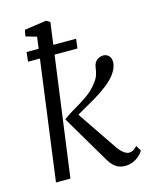

<svg xmlns="http://www.w3.org/2000/svg" viewBox="-121 -885 774 975"><g transform="rotate(-15 266.0 -398.0)"><path d="M53 0 152 -740 95 -756.5 101 -789.5 216.5 -806.5 236.5 -794.5 129 0ZM413 10Q397 10 382.2 4.2Q367.5 -1.5 355 -13.2Q342.5 -25 331.5 -43.5L181.5 -297.5Q214.5 -321.5 249.2 -341.2Q284 -361 315.8 -384Q347.5 -407 371.5 -439.5Q387 -460 392 -479.2Q397 -498.5 399 -514Q401.5 -530 409.5 -540.5Q417.5 -551 428.8 -556Q440 -561 451 -561Q468 -561 479.5 -549.5Q491 -538 491.5 -519.5Q492.5 -507 487.2 -490.8Q482 -474.5 470 -457.5Q451.5 -431 419.2 -406Q387 -381 351.5 -360Q316 -339 285.5 -322.2Q255 -305.5 240 -295V-320.5L393.5 -94Q406.5 -74.5 422.5 -62.2Q438.5 -50 451 -50Q461 -50 470.5 -54.2Q480 -58.5 494.5 -73.5L511.5 -45Q504 -32 490 -19.2Q476 -6.5 456.8 1.8Q437.5 10 413 10ZM80.5 -678.5H340.5L334.5 -629H74.5Z"/></g></svg>

Font: Merriweather 20pt Light
Style: Italic
Weight: 300
Italic angle: -7.8°
Version: Version 2.101